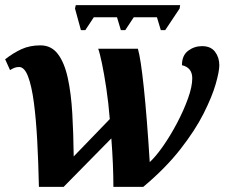

<svg xmlns="http://www.w3.org/2000/svg" viewBox="-25 -725 875 745"><path d="M289 -608 266 -692 269 -705H674L672 -692L616 -608H599L584 -658H494L461 -608H444L429 -658H339L306 -608ZM126 0Q124 -94 119.5 -178Q115 -262 106.5 -326.5Q98 -391 84 -428Q70 -465 49 -465Q38 -465 30 -461.5Q22 -458 14 -453L-5 -495Q27 -520 59 -534.5Q91 -549 132 -549Q174 -549 199.5 -515.5Q225 -482 238 -422.5Q251 -363 255.5 -285Q260 -207 261 -118L401 -263Q396 -326 387.5 -382.5Q379 -439 370.5 -479.5Q362 -520 356 -536H510Q521 -499 533 -385.5Q545 -272 556 -96Q580 -118 608.5 -159Q637 -200 662.5 -248.5Q688 -297 704.5 -343Q721 -389 721 -421Q721 -463 681 -472Q681 -510 705 -528Q729 -546 759 -546Q793 -546 809.5 -524Q826 -502 826 -472Q826 -448 812 -399Q798 -350 765 -284.5Q732 -219 674.5 -145.5Q617 -72 531 0H415Q415 -41 413 -89Q411 -137 407 -188L222 0Z"/></svg>

Font: Noto Serif ExtraBold
Style: Italic
Weight: 800
Italic angle: -12°
Designer: Monotype Design Team
Foundry: Monotype Imaging Inc.
Version: Version 2.013